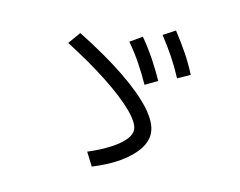

<svg xmlns="http://www.w3.org/2000/svg" viewBox="-78 -863 1155 925"><g transform="rotate(10 500.0 -400.0)"><path d="M391 -109Q455 -130 500.5 -154Q546 -178 570.5 -203Q595 -228 595 -253Q595 -287 547.5 -342.5Q500 -398 413.5 -466.5Q327 -535 210 -609L259 -666Q395 -582 488.5 -506Q582 -430 630 -366Q678 -302 678 -252Q678 -211 647.5 -172Q617 -133 560.5 -99.5Q504 -66 425 -42ZM607 -474Q584 -525 558.5 -571.5Q533 -618 499 -666L559 -701Q593 -652 619 -604.5Q645 -557 669 -504ZM756 -532Q734 -584 708.5 -630.5Q683 -677 651 -726L711 -758Q743 -709 769.5 -661.5Q796 -614 818 -560Z"/></g></svg>

Font: M PLUS 2
Style: Regular
Weight: 400
Designer: Coji Morishita
Foundry: UNDERFOREST DESIGN
Version: Version 1.001